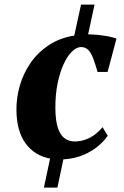

<svg xmlns="http://www.w3.org/2000/svg" viewBox="-20 -698 551 853"><path d="M175 135.5 202.5 6.5Q133.5 -6.5 93.8 -60.8Q54 -115 53 -208.5Q52.5 -264 68.2 -318.2Q84 -372.5 116 -418.8Q148 -465 196.5 -497.2Q245 -529.5 310 -540L340 -677.5H400L371.5 -545.5Q393.5 -545 416.5 -542.8Q439.5 -540.5 460.5 -536.5Q481.5 -532.5 497.5 -526.5L458 -378.5H413.5Q403 -414.5 393.8 -439Q384.5 -463.5 372 -476.2Q359.5 -489 340 -489Q320.5 -489 300 -469.2Q279.5 -449.5 262.8 -413.2Q246 -377 235.8 -326.8Q225.5 -276.5 226 -216Q226.5 -162 237.2 -129.8Q248 -97.5 267.2 -83.5Q286.5 -69.5 312.5 -69.5Q340 -70 363.5 -79.2Q387 -88.5 405.2 -103Q423.5 -117.5 435.5 -133L458.5 -95Q444.5 -73.5 417.5 -50.2Q390.5 -27 351.5 -10Q312.5 7 261.5 10L235 135.5Z"/></svg>

Font: Merriweather 72pt Black
Style: Italic
Weight: 900
Italic angle: -7.8°
Version: Version 2.101